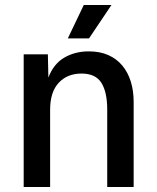

<svg xmlns="http://www.w3.org/2000/svg" viewBox="-20 -750 631 770"><path d="M75 0V-532H172L174 -439Q195 -494 238 -519Q281 -544 336 -544Q381 -544 414.5 -529Q448 -514 470.5 -487Q493 -460 504.5 -423Q516 -386 516 -342V0H410V-310Q410 -381 386.5 -418Q363 -455 307 -455Q250 -455 215.5 -418Q181 -381 181 -310V0ZM252 -596 316 -730H427L337 -596Z"/></svg>

Font: Geist Med
Style: Regular
Weight: 400
Designer: Basement.studio, Andrés Briganti, Mateo Zaragoza
Foundry: Basement.studio, Vercel, Andrés Briganti, Guido Ferreyra, Mateo Zaragoza
Version: Version 1.401